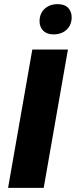

<svg xmlns="http://www.w3.org/2000/svg" viewBox="-20 -907 366 927"><path d="M19 0 136 -668H308L191 0ZM238 -741Q206 -741 188.5 -759Q171 -777 171 -804Q171 -842 195.5 -864.5Q220 -887 258 -887Q292 -887 309 -869Q326 -851 326 -824Q326 -787 302 -764Q278 -741 238 -741Z"/></svg>

Font: Gantari ExtraBold
Style: Italic
Weight: 800
Italic angle: -10°
Designer: Anugrah Pasau
Foundry: Lafontype
Version: Version 1.000